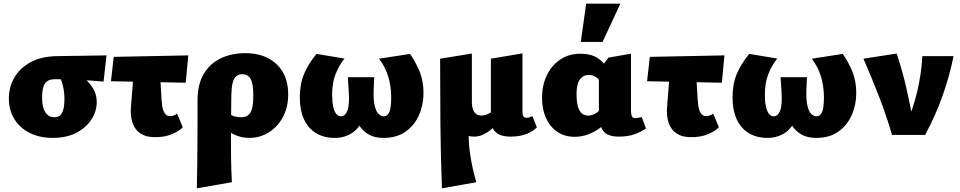

<svg xmlns="http://www.w3.org/2000/svg" viewBox="-20 -731 5201 1040"><path d="M266 16Q196 16 142 -10.5Q88 -37 58 -85.5Q28 -134 28 -197Q28 -259 57.5 -310.5Q87 -362 145.5 -394Q204 -426 291 -427L557 -431L541 -289Q474 -295 409 -298.5Q344 -302 277 -302Q240 -302 224 -279Q208 -256 208 -204Q208 -166 216.5 -142Q225 -118 240 -107Q255 -96 275 -96Q294 -96 305.5 -106Q317 -116 323 -138.5Q329 -161 329 -197Q329 -224 324.5 -248.5Q320 -273 312.5 -293.5Q305 -314 295 -326L372 -355Q407 -333 437 -307Q467 -281 485.5 -249.5Q504 -218 504 -178Q504 -128 475 -83.5Q446 -39 393 -11.5Q340 16 266 16Z M581 -291 596 -423 1000 -431 986 -283ZM689 -148 710 -414H842L855 -192Q856 -180 858.5 -158.5Q861 -137 871 -119.5Q881 -102 901 -102Q911 -102 922 -106Q933 -110 939 -116L970 -42Q951 -21 912 -4.5Q873 12 820 12Q780 12 753.5 -1Q727 -14 712 -37Q697 -60 692 -88.5Q687 -117 689 -148Z M1046 289Q1048 226 1048.5 160Q1049 94 1049.5 31Q1050 -32 1050 -88Q1050 -144 1050 -188Q1050 -274 1083.5 -330.5Q1117 -387 1175.5 -415Q1234 -443 1309 -443Q1381 -443 1433 -415.5Q1485 -388 1513 -338.5Q1541 -289 1541 -219Q1541 -150 1512.5 -97Q1484 -44 1436 -14Q1388 16 1330 16Q1287 16 1249 -2Q1211 -20 1197 -54L1219 -118Q1232 -106 1249.5 -101Q1267 -96 1284 -96Q1309 -96 1324 -107Q1339 -118 1345.5 -144.5Q1352 -171 1352 -214Q1352 -278 1337.5 -303.5Q1323 -329 1292 -329Q1272 -329 1259 -317.5Q1246 -306 1240 -281.5Q1234 -257 1233 -215Q1232 -131 1231.5 -70Q1231 -9 1231 36.5Q1231 82 1231.5 118.5Q1232 155 1233 187.5Q1234 220 1236 256Z M1794 16Q1735 16 1692.5 -9.5Q1650 -35 1627 -84Q1604 -133 1604 -204Q1604 -276 1627 -330.5Q1650 -385 1694 -439L1846 -414Q1814 -373 1796.5 -326.5Q1779 -280 1779 -218Q1779 -181 1784.5 -155Q1790 -129 1800.5 -115Q1811 -101 1827 -101Q1850 -101 1862 -132.5Q1874 -164 1869 -238L1864 -313H2007L2004 -244Q2002 -187 2010 -156Q2018 -125 2031.5 -113Q2045 -101 2058 -101Q2074 -101 2083 -113.5Q2092 -126 2095.5 -149Q2099 -172 2099 -203Q2099 -264 2082.5 -317.5Q2066 -371 2033 -413L2201 -439Q2231 -396 2252.5 -344.5Q2274 -293 2274 -227Q2274 -163 2249.5 -107.5Q2225 -52 2177 -18Q2129 16 2057 16Q1994 16 1954.5 -18.5Q1915 -53 1902 -106H1954Q1933 -43 1891 -13.5Q1849 16 1794 16Z M2374 289Q2367 114 2365.5 -62Q2364 -238 2364 -413L2536 -441V-176Q2536 -145 2548.5 -125Q2561 -105 2588 -105Q2600 -105 2612 -109Q2624 -113 2636 -120.5Q2648 -128 2656 -138L2691 -78Q2668 -53 2645 -33.5Q2622 -14 2598.5 -2.5Q2575 9 2548 9Q2530 9 2512.5 4Q2495 -1 2479 -12L2520 -48Q2515 28 2526.5 104.5Q2538 181 2560 256ZM2746 9Q2705 9 2681.5 -3.5Q2658 -16 2648.5 -39Q2639 -62 2639 -94V-413L2810 -442V-124Q2810 -110 2815 -101.5Q2820 -93 2831 -93Q2839 -93 2847.5 -95.5Q2856 -98 2864 -102L2888 -41Q2868 -20 2832.5 -5.5Q2797 9 2746 9Z M3092 10Q3038 10 2998.5 -17Q2959 -44 2937.5 -91.5Q2916 -139 2916 -201Q2916 -268 2941.5 -322Q2967 -376 3014 -408Q3061 -440 3124 -440Q3172 -440 3203 -424.5Q3234 -409 3253 -384Q3272 -359 3283 -331L3236 -281Q3224 -304 3206.5 -314.5Q3189 -325 3170 -325Q3147 -325 3132 -312.5Q3117 -300 3110 -278Q3103 -256 3103 -223Q3103 -181 3110 -155Q3117 -129 3131.5 -117Q3146 -105 3166 -105Q3182 -105 3200 -113.5Q3218 -122 3234 -141L3279 -83Q3260 -61 3232 -39.5Q3204 -18 3168.5 -4Q3133 10 3092 10ZM3333 9Q3269 9 3246.5 -23.5Q3224 -56 3224 -116V-350L3276 -419L3398 -440V-128Q3398 -112 3402.5 -101.5Q3407 -91 3421 -91Q3428 -91 3436.5 -92.5Q3445 -94 3456 -97L3479 -35Q3453 -17 3417.5 -4Q3382 9 3333 9ZM3126 -504 3155 -711H3340L3244 -504Z M3485 -291 3500 -423 3904 -431 3890 -283ZM3593 -148 3614 -414H3746L3759 -192Q3760 -180 3762.5 -158.5Q3765 -137 3775 -119.5Q3785 -102 3805 -102Q3815 -102 3826 -106Q3837 -110 3843 -116L3874 -42Q3855 -21 3816 -4.5Q3777 12 3724 12Q3684 12 3657.5 -1Q3631 -14 3616 -37Q3601 -60 3596 -88.5Q3591 -117 3593 -148Z M4138 16Q4079 16 4036.5 -9.5Q3994 -35 3971 -84Q3948 -133 3948 -204Q3948 -276 3971 -330.5Q3994 -385 4038 -439L4190 -414Q4158 -373 4140.5 -326.5Q4123 -280 4123 -218Q4123 -181 4128.5 -155Q4134 -129 4144.5 -115Q4155 -101 4171 -101Q4194 -101 4206 -132.5Q4218 -164 4213 -238L4208 -313H4351L4348 -244Q4346 -187 4354 -156Q4362 -125 4375.5 -113Q4389 -101 4402 -101Q4418 -101 4427 -113.5Q4436 -126 4439.5 -149Q4443 -172 4443 -203Q4443 -264 4426.5 -317.5Q4410 -371 4377 -413L4545 -439Q4575 -396 4596.5 -344.5Q4618 -293 4618 -227Q4618 -163 4593.5 -107.5Q4569 -52 4521 -18Q4473 16 4401 16Q4338 16 4298.5 -18.5Q4259 -53 4246 -106H4298Q4277 -43 4235 -13.5Q4193 16 4138 16Z M4812 0Q4781 -106 4742 -206.5Q4703 -307 4657 -413L4837 -441Q4869 -345 4892 -243Q4915 -141 4931 -44H4883Q4926 -140 4948.5 -236Q4971 -332 4976 -427H5145Q5124 -321 5086 -213.5Q5048 -106 4991 0Z"/></svg>

Font: Ysabeau Infant Black
Style: Regular
Weight: 900
Designer: Christian Thalmann (Catharsis Fonts)
Version: Version 2.001;gftools[0.9.30]; featfreeze: ss01,ss02,lnum